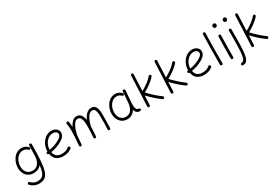

<svg xmlns="http://www.w3.org/2000/svg" viewBox="96 -2076 5308 3653"><g transform="rotate(-30 2750.0 -249.0)"><path d="M283.7 -34.7C228.5 -34.7 187.5 -51.3 160.6 -84.5C133.3 -117.2 118.7 -157.7 116.7 -206.1C111.3 -326.2 184.6 -461.9 309.6 -461.9C352.1 -461.9 386.7 -443.4 406.7 -421.9C415 -410.2 433.1 -406.7 444.8 -415C456.5 -423.3 458.5 -441.4 448.7 -452.6C415 -490.2 367.7 -516.1 309.6 -516.1C231 -516.1 167.5 -476.6 124.5 -416.5C81.1 -356 59.1 -280.3 61.5 -206.5C63 -165.5 72.8 -127.9 89.8 -94.2C124 -26.4 189 17.1 281.2 17.1C351.6 17.1 408.2 -11.7 447.8 -60.1C440.4 3.9 429.7 54.2 415.5 89.8C386.7 161.6 338.4 187 260.7 187C213.9 187 159.7 166 122.1 122.6C113.8 111.3 94.7 110.4 83.5 121.6C73.2 131.3 72.8 148.9 82.5 160.2C106.9 187 135.3 207 168 221.2C200.7 234.9 231.9 241.7 262.2 241.7C478.5 241.7 512.7 91.3 517.6 -476.1V-478V-481V-481.9C517.6 -492.7 512.2 -500.5 501 -505.4C498.5 -506.8 496.6 -507.3 494.1 -507.8C492.2 -508.3 490.2 -508.8 488.3 -508.8C480.5 -509.3 474.1 -505.9 469.2 -499.5C465.8 -495.6 463.9 -490.7 463.4 -484.9L457 -257.3C455.1 -190.9 439 -137.2 408.7 -96.2C377.9 -55.2 336.4 -34.7 283.7 -34.7Z M1114.3 -43.9C1125.5 -53.7 1126 -71.3 1116.2 -82.5C1106 -93.8 1088.4 -94.2 1077.1 -84.5C1038.1 -48.8 984.4 -34.7 924.3 -34.7C838.4 -34.7 778.8 -71.3 763.2 -163.1C851.6 -176.8 936 -207 1015.6 -254.4C1027.8 -261.7 1041.5 -271.5 1056.6 -284.2C1086.9 -309.1 1112.3 -345.7 1112.3 -393.1C1112.3 -419.9 1105 -442.4 1090.8 -460.4C1062 -497.1 1015.1 -516.1 969.7 -516.1C890.1 -516.1 824.2 -479.5 777.3 -421.4C730.5 -363.3 704.6 -289.1 704.6 -214.8V-211.4C703.1 -210.9 701.7 -210.9 700.2 -210.9C685.1 -209.5 673.8 -196.8 675.3 -181.6C676.8 -166.5 689 -155.3 704.1 -156.7C705.6 -156.7 707.5 -156.7 709 -157.2C719.2 -94.7 744.1 -49.8 783.7 -22C823.2 5.9 870.1 19.5 924.3 19.5C957.5 19.5 990.7 15.1 1023.9 6.3C1056.6 -2.4 1086.9 -19 1114.3 -43.9ZM968.8 -461.9C993.2 -461.9 1014.2 -455.6 1032.2 -442.4C1050.3 -429.2 1059.1 -411.6 1059.1 -389.6C1059.1 -369.6 1051.8 -352.5 1037.1 -337.9C1022 -322.8 1004.9 -309.6 985.8 -298.3C917 -257.3 841.3 -230.5 758.8 -217.3C758.8 -259.8 768.1 -299.8 786.6 -336.9C805.2 -374 830.6 -404.3 862.3 -427.2C894 -450.2 929.2 -461.9 968.8 -461.9Z M1280.3 -6.8C1278.8 10.7 1291 21 1304.2 22.5C1317.9 23.9 1332.5 16.1 1334.5 -1.5C1341.8 -79.6 1347.2 -144 1350.6 -199.2C1359.9 -244.6 1372.6 -287.6 1387.7 -327.6C1402.8 -367.2 1420.4 -399.9 1441.4 -424.8C1461.9 -449.7 1485.4 -461.9 1511.2 -461.9C1539.1 -461.9 1559.6 -452.1 1572.8 -432.1C1599.6 -392.6 1605.5 -323.2 1605.5 -245.6C1605.5 -159.2 1603.5 -122.1 1594.7 -2C1593.3 16.1 1606 24.9 1619.6 26.4C1633.3 26.9 1647.5 19 1648.9 2C1655.8 -100.1 1659.2 -142.1 1660.2 -207C1669.4 -251.5 1682.1 -293 1698.2 -331.5C1714.4 -370.1 1733.4 -401.9 1755.9 -425.8C1777.8 -449.7 1803.2 -461.4 1831.5 -461.4C1855.5 -461.4 1873 -452.6 1884.3 -435.1C1907.2 -399.4 1911.6 -337.4 1911.6 -266.6C1911.6 -180.2 1911.6 -98.1 1906.2 0C1905.8 14.2 1916 26.9 1933.1 26.9C1950.2 26.9 1960.4 14.6 1960.9 0.5C1966.3 -108.4 1966.3 -206.1 1966.3 -306.2C1966.3 -340.8 1962.9 -374.5 1956.5 -406.2C1950.2 -438 1938 -464.4 1919.9 -484.9C1901.9 -505.4 1876 -515.6 1841.8 -515.6C1799.8 -515.6 1763.2 -500.5 1731.9 -469.7C1700.7 -439 1674.8 -400.9 1653.8 -355.5C1640.1 -444.8 1605.5 -516.1 1516.1 -516.1C1480.5 -516.1 1448.7 -502.9 1421.9 -476.6C1395 -450.2 1372.1 -417 1353 -377C1351.1 -417.5 1346.7 -454.6 1340.3 -493.2C1337.9 -511.2 1321.3 -518.1 1307.1 -514.6C1294.9 -512.2 1284.2 -501.5 1286.6 -484.4C1295.9 -430.2 1299.8 -379.9 1299.8 -315.9C1299.8 -277.8 1298.3 -234.4 1294.9 -185.1C1291.5 -135.7 1286.6 -76.7 1280.3 -6.8Z M2331.5 -34.7C2233.4 -34.7 2180.2 -109.9 2175.3 -206.1C2171.4 -325.7 2242.2 -461.9 2368.7 -461.9C2410.2 -461.9 2442.9 -443.8 2462.9 -421.9C2472.2 -409.7 2489.7 -406.7 2501.5 -415C2512.7 -423.3 2514.6 -440.9 2504.9 -452.6C2471.2 -489.7 2426.8 -516.1 2368.2 -516.1C2288.6 -516.1 2225.6 -476.6 2182.6 -416C2139.6 -355.5 2117.7 -279.3 2120.1 -206.5C2121.6 -165.5 2131.3 -127.9 2148.4 -93.8C2182.6 -24.9 2245.6 19.5 2331.5 19.5C2414.1 19.5 2472.2 -21.5 2508.8 -83.5C2516.1 -58.1 2528.3 -37.1 2545.4 -20.5C2562.5 -3.4 2586.9 4.9 2618.7 4.9C2633.8 4.9 2646 -6.8 2646 -22C2645.5 -38.1 2635.3 -45.4 2625 -47.9C2596.2 -49.3 2577.6 -59.1 2568.8 -77.6C2560.1 -95.7 2554.7 -117.7 2553.2 -143.1C2551.8 -167 2552.2 -195.3 2554.2 -221.2C2555.7 -230.5 2556.6 -240.2 2557.1 -250L2574.2 -478C2575.7 -492.2 2563.5 -506.3 2548.3 -508.3C2534.2 -510.3 2521 -500 2519.5 -484.9L2502.4 -257.3C2499.5 -217.3 2491.7 -180.7 2479.5 -147C2454.6 -79.6 2408.2 -34.7 2331.5 -34.7Z M3139.2 15.6C3147.5 3.4 3144.5 -14.2 3132.8 -22.5C3087.9 -54.2 3043 -90.8 2998 -131.8C2953.1 -172.4 2911.1 -213.9 2872.6 -255.9C2965.3 -307.1 3073.7 -381.3 3135.7 -457C3145 -468.3 3143.1 -485.8 3131.8 -495.6C3120.1 -504.9 3102.5 -502.9 3093.3 -491.7C3064.5 -456.1 3027.3 -421.9 2981.9 -388.7C2936.5 -355 2890.6 -326.2 2845.2 -301.8L2861.3 -663.1C2861.8 -678.2 2850.6 -691.4 2835.4 -691.9C2820.3 -692.4 2807.6 -681.2 2807.1 -666L2777.8 -3.4C2777.3 11.7 2788.1 24.4 2803.2 24.9C2818.4 25.4 2831.5 14.6 2832 -0.5L2841.3 -208C2918 -124.5 3008.8 -43.9 3100.6 22C3112.8 31.2 3130.9 27.8 3139.2 15.6Z M3656.2 15.6C3664.6 3.4 3661.6 -14.2 3649.9 -22.5C3605 -54.2 3560.1 -90.8 3515.1 -131.8C3470.2 -172.4 3428.2 -213.9 3389.6 -255.9C3482.4 -307.1 3590.8 -381.3 3652.8 -457C3662.1 -468.3 3660.2 -485.8 3648.9 -495.6C3637.2 -504.9 3619.6 -502.9 3610.4 -491.7C3581.5 -456.1 3544.4 -421.9 3499 -388.7C3453.6 -355 3407.7 -326.2 3362.3 -301.8L3378.4 -663.1C3378.9 -678.2 3367.7 -691.4 3352.5 -691.9C3337.4 -692.4 3324.7 -681.2 3324.2 -666L3294.9 -3.4C3294.4 11.7 3305.2 24.4 3320.3 24.9C3335.4 25.4 3348.6 14.6 3349.1 -0.5L3358.4 -208C3435.1 -124.5 3525.9 -43.9 3617.7 22C3629.9 31.2 3647.9 27.8 3656.2 15.6Z M4204.6 -43.9C4215.8 -53.7 4216.3 -71.3 4206.5 -82.5C4196.3 -93.8 4178.7 -94.2 4167.5 -84.5C4128.4 -48.8 4074.7 -34.7 4014.6 -34.7C3928.7 -34.7 3869.1 -71.3 3853.5 -163.1C3941.9 -176.8 4026.4 -207 4106 -254.4C4118.2 -261.7 4131.8 -271.5 4147 -284.2C4177.2 -309.1 4202.6 -345.7 4202.6 -393.1C4202.6 -419.9 4195.3 -442.4 4181.2 -460.4C4152.3 -497.1 4105.5 -516.1 4060.1 -516.1C3980.5 -516.1 3914.6 -479.5 3867.7 -421.4C3820.8 -363.3 3794.9 -289.1 3794.9 -214.8V-211.4C3793.5 -210.9 3792 -210.9 3790.5 -210.9C3775.4 -209.5 3764.2 -196.8 3765.6 -181.6C3767.1 -166.5 3779.3 -155.3 3794.4 -156.7C3795.9 -156.7 3797.9 -156.7 3799.3 -157.2C3809.6 -94.7 3834.5 -49.8 3874 -22C3913.6 5.9 3960.4 19.5 4014.6 19.5C4047.9 19.5 4081.1 15.1 4114.3 6.3C4147 -2.4 4177.2 -19 4204.6 -43.9ZM4059.1 -461.9C4083.5 -461.9 4104.5 -455.6 4122.6 -442.4C4140.6 -429.2 4149.4 -411.6 4149.4 -389.6C4149.4 -369.6 4142.1 -352.5 4127.4 -337.9C4112.3 -322.8 4095.2 -309.6 4076.2 -298.3C4007.3 -257.3 3931.6 -230.5 3849.1 -217.3C3849.1 -259.8 3858.4 -299.8 3877 -336.9C3895.5 -374 3920.9 -404.3 3952.6 -427.2C3984.4 -450.2 4019.5 -461.9 4059.1 -461.9Z M4411.6 -686.5C4396.5 -687 4383.8 -675.8 4383.3 -660.6C4375.5 -493.2 4374 -190.9 4374 0C4374 15.1 4385.7 26.9 4400.9 26.9C4416 26.9 4428.7 15.1 4428.7 0C4428.7 -189.9 4429.7 -494.1 4437.5 -657.7C4438 -672.9 4426.8 -686 4411.6 -686.5Z M4613.8 -694.8C4613.8 -687.5 4616.7 -678.2 4623 -667.5C4629.4 -656.7 4640.1 -651.4 4656.2 -651.4C4669.4 -651.4 4680.2 -656.2 4687.5 -666.5C4694.8 -676.8 4698.2 -687 4698.2 -698.2C4698.2 -705.6 4695.3 -714.4 4689.5 -724.1C4683.1 -733.9 4672.9 -738.8 4658.7 -738.8C4632.8 -738.8 4613.8 -717.8 4613.8 -694.8ZM4646 -501.5H4644.5C4630.9 -501.5 4618.2 -490.7 4617.7 -475.6C4612.8 -360.8 4610.4 -101.6 4610.4 0C4610.4 15.1 4622.1 26.9 4637.2 26.9C4652.3 26.9 4665 15.1 4665 0C4665 -101.1 4667 -360.4 4671.9 -472.7V-474.1C4671.9 -487.8 4661.1 -501 4646 -501.5Z M4872.1 -501.5C4856.9 -501.5 4845.2 -489.3 4845.2 -474.1C4845.2 -324.2 4844.7 -205.6 4841.3 -111.3C4838.9 -40 4834.5 16.6 4828.1 58.1C4814.9 141.6 4790.5 174.3 4749.5 174.3C4734.4 174.3 4722.7 187 4722.7 202.1C4722.7 217.3 4734.4 229.5 4749.5 229.5C4788.1 229.5 4817.4 216.8 4837.4 190.9C4877.4 139.2 4890.1 37.6 4895.5 -108.9C4898.9 -204.1 4899.4 -324.2 4899.4 -474.1C4899.4 -489.3 4887.2 -501.5 4872.1 -501.5ZM4840.3 -694.8C4840.3 -687.5 4843.3 -678.2 4849.6 -667.5C4856 -656.7 4866.7 -651.4 4882.8 -651.4C4896 -651.4 4906.7 -656.2 4914.1 -666.5C4921.4 -676.8 4924.8 -687 4924.8 -698.2C4924.8 -705.6 4921.9 -714.4 4916 -724.1C4909.7 -733.9 4899.4 -738.8 4885.3 -738.8C4859.4 -738.8 4840.3 -717.8 4840.3 -694.8Z M5427.7 15.6C5436 3.4 5433.1 -14.2 5421.4 -22.5C5376.5 -54.2 5331.5 -90.8 5286.6 -131.8C5241.7 -172.4 5199.7 -213.9 5161.1 -255.9C5253.9 -307.1 5362.3 -381.3 5424.3 -457C5433.6 -468.3 5431.6 -485.8 5420.4 -495.6C5408.7 -504.9 5391.1 -502.9 5381.8 -491.7C5353 -456.1 5315.9 -421.9 5270.5 -388.7C5225.1 -355 5179.2 -326.2 5133.8 -301.8L5149.9 -663.1C5150.4 -678.2 5139.2 -691.4 5124 -691.9C5108.9 -692.4 5096.2 -681.2 5095.7 -666L5066.4 -3.4C5065.9 11.7 5076.7 24.4 5091.8 24.9C5106.9 25.4 5120.1 14.6 5120.6 -0.5L5129.9 -208C5206.5 -124.5 5297.4 -43.9 5389.2 22C5401.4 31.2 5419.4 27.8 5427.7 15.6Z"/></g></svg>

Font: Mikhak Light
Style: Regular
Weight: 300
Designer: Amin Abedi
Version: Version 3.2